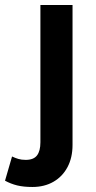

<svg xmlns="http://www.w3.org/2000/svg" viewBox="-87 -520 382 765"><path d="M42 225Q7 225 -18.5 218.8Q-44 212.5 -67 200L-39 103.5Q-26.5 109.5 -14 113.2Q-1.5 117 15.5 117Q47 117 60.5 99.2Q74 81.5 74 47V-500H202V57.5Q202 108 182 145.8Q162 183.5 126 204.2Q90 225 42 225Z"/></svg>

Font: Geologica Cursive Medium
Style: Regular
Weight: 500
Designer: Sindre Bremnes, Frode Helland
Foundry: Monokrom Skriftforlag AS
Version: Version 1.010;gftools[0.9.28]